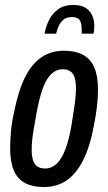

<svg xmlns="http://www.w3.org/2000/svg" viewBox="-20 -744 436 776"><path d="M157 12Q112 12 81.5 -4Q51 -20 36 -55Q21 -90 21 -145Q21 -178 24.5 -215Q28 -252 37 -291Q54 -377 81 -431.5Q108 -486 147.5 -512.5Q187 -539 238 -539Q284 -539 314.5 -523Q345 -507 360.5 -472.5Q376 -438 376 -381Q376 -348 371.5 -310.5Q367 -273 359 -234Q343 -149 315 -94.5Q287 -40 248 -14Q209 12 157 12ZM162 -63Q189 -63 209 -82Q229 -101 244 -140Q259 -179 269 -238Q276 -282 280 -309.5Q284 -337 285.5 -355Q287 -373 287 -386Q287 -414 281.5 -431Q276 -448 264 -456Q252 -464 233 -464Q208 -464 188 -445.5Q168 -427 154 -389.5Q140 -352 129 -294Q121 -250 116 -220.5Q111 -191 109.5 -172Q108 -153 108 -138Q108 -112 114 -95Q120 -78 132 -70.5Q144 -63 162 -63ZM276 -724Q308 -724 326 -712.5Q344 -701 352.5 -682Q361 -663 361 -641Q361 -633 360.5 -625Q360 -617 358 -608H310Q311 -631 308.5 -645.5Q306 -660 297.5 -667.5Q289 -675 270 -675Q249 -675 236.5 -664.5Q224 -654 217 -638.5Q210 -623 207 -608H160Q165 -636 178 -662.5Q191 -689 215 -706.5Q239 -724 276 -724Z"/></svg>

Font: Archivo ExtraCondensed Medium
Style: Italic
Weight: 500
Width: 2
Italic angle: -10°
Designer: Hector Gatti
Foundry: Omnibus-Type
Version: Version 2.001